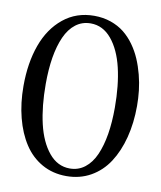

<svg xmlns="http://www.w3.org/2000/svg" viewBox="-83 -801 728 870"><g transform="rotate(10 281.0 -366.5)"><path d="M542 -366.2Q542 -287.6 524.7 -220.5Q507.3 -153.3 474.9 -103.5Q442.4 -53.7 392.6 -25.6Q342.8 2.4 280.8 2.4Q218.8 2.4 168.9 -25.6Q119.1 -53.7 86.7 -103.5Q54.2 -153.3 36.9 -220.5Q19.5 -287.6 19.5 -366.2Q19.5 -472.7 49.3 -555.2Q79.1 -637.7 138.9 -686.3Q198.7 -734.9 280.8 -734.9Q321.8 -734.9 357.2 -722.7Q392.6 -710.4 418.9 -689.5Q445.3 -668.5 466.3 -639.2Q487.3 -609.9 501.2 -577.4Q515.1 -544.9 524.7 -508.1Q534.2 -471.2 538.1 -436.3Q542 -401.4 542 -366.2ZM271 -698.2Q231.9 -698.2 202.1 -675.5Q172.4 -652.8 153.8 -611.3Q135.3 -569.8 126.2 -514.9Q117.2 -460 117.2 -392.6Q117.2 -290 135.7 -210.4Q154.3 -130.9 194.1 -82.5Q233.9 -34.2 290.5 -34.2Q329.6 -34.2 359.6 -57.4Q389.6 -80.6 408 -122.3Q426.3 -164.1 435.3 -219Q444.3 -273.9 444.3 -340.8Q444.3 -443.8 425.5 -523.2Q406.7 -602.5 366.9 -650.4Q327.1 -698.2 271 -698.2Z"/></g></svg>

Font: Flanker
Style: Regular
Weight: 400
Designer: Flanker
Foundry: Flanker
Version: Version 2.027